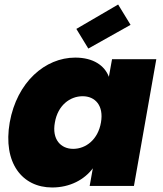

<svg xmlns="http://www.w3.org/2000/svg" viewBox="-20 -823 720 850"><path d="M23 -281C-8 -102 78 7 211 7C290 7 354 -28 391 -78L377 0H573L672 -561H476L462 -483C443 -533 393 -568 313 -568C180 -568 55 -460 23 -281ZM427 -281C414 -205 360 -164 304 -164C249 -164 209 -206 223 -281C236 -357 290 -397 346 -397C401 -397 440 -356 427 -281ZM503 -803 318 -695 371 -608 558 -713Z"/></svg>

Font: SVN-Poppins ExtraBold
Style: Italic
Weight: 800
Italic angle: -10°
Designer: Ninad Kale (Devanagari), Jonny Pinhorn (Latin)
Foundry: Indian Type Foundry
Version: Version 3.002 2017